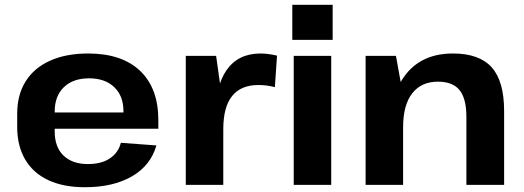

<svg xmlns="http://www.w3.org/2000/svg" viewBox="-20 -774 2195 804"><path d="M335 10Q246 10 182.5 -19.5Q119 -49 85.5 -106Q52 -163 52 -242V-298Q52 -377 87.5 -433.5Q123 -490 190 -520Q257 -550 349 -550Q490 -550 566.5 -477.5Q643 -405 643 -271V-235H180V-303H519L497 -278V-308Q497 -372 458.5 -409Q420 -446 353 -446Q286 -446 247.5 -409Q209 -372 209 -306V-224Q209 -158 246 -122.5Q283 -87 348 -87Q405 -87 440.5 -111Q476 -135 486 -176L635 -165Q611 -81 532.5 -35.5Q454 10 335 10Z M758 -540H885L915 -327V0H758ZM880 -273Q880 -410 928.5 -480Q977 -550 1071 -550Q1088 -550 1105.5 -547.5Q1123 -545 1140 -541L1131 -409Q1098 -418 1062 -418Q989 -418 952 -372Q915 -326 915 -233Z M1367 -540V0H1210V-540ZM1373 -754V-607H1204V-754Z M1933 -285Q1933 -361 1904.5 -396.5Q1876 -432 1814 -432Q1744 -432 1706 -383Q1668 -334 1668 -241L1614 -162V-228Q1614 -383 1682.5 -466.5Q1751 -550 1877 -550Q1987 -550 2039 -492Q2091 -434 2091 -309V0H1933ZM1511 -540H1638L1668 -375V0H1511Z"/></svg>

Font: Pathway Extreme 72pt
Style: Bold
Weight: 700
Designer: Eduardo Rodriguez Tunni
Foundry: Eduardo Rodriguez Tunni
Version: Version 1.001;gftools[0.9.26]